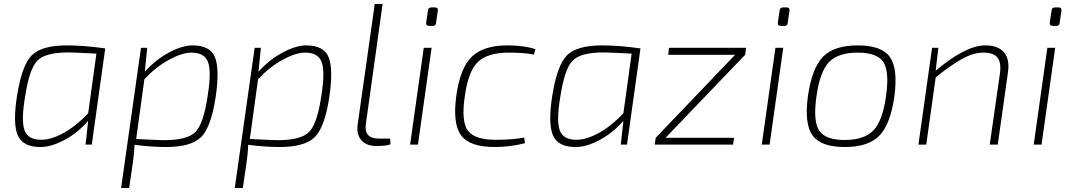

<svg xmlns="http://www.w3.org/2000/svg" viewBox="-20 -720 5340 956"><path d="M437 0H406L419 -118Q365 -57 300 -22.5Q235 12 181 12Q93 12 68 -47Q43 -106 65 -244Q89 -396 138.5 -445Q188 -494 313 -494Q397 -494 504 -479ZM419 -156 460 -453Q346 -459 321 -459Q206 -459 166 -418Q126 -377 105 -239Q85 -122 101.5 -73Q118 -24 185 -24Q235 -24 297.5 -58.5Q360 -93 419 -156Z M713 -482 701 -363Q755 -423 821.5 -458.5Q888 -494 938 -494Q1026 -494 1050 -436Q1074 -378 1054 -238Q1031 -86 981 -37Q931 12 807 12Q733 12 650 1Q649 39 641 94L623 216H583L682 -482ZM699 -326 658 -28Q774 -22 797 -22Q913 -22 953.5 -63.5Q994 -105 1014 -243Q1033 -360 1016.5 -409Q1000 -458 933 -458Q887 -458 822.5 -423Q758 -388 699 -326Z M1279 -482 1267 -363Q1321 -423 1387.5 -458.5Q1454 -494 1504 -494Q1592 -494 1616 -436Q1640 -378 1620 -238Q1597 -86 1547 -37Q1497 12 1373 12Q1299 12 1216 1Q1215 39 1207 94L1189 216H1149L1248 -482ZM1265 -326 1224 -28Q1340 -22 1363 -22Q1479 -22 1519.5 -63.5Q1560 -105 1580 -243Q1599 -360 1582.5 -409Q1566 -458 1499 -458Q1453 -458 1388.5 -423Q1324 -388 1265 -326Z M1885 -700 1802 -105Q1790 -30 1866 -30H1923L1924 -1Q1902 7 1854 7Q1805 7 1779.5 -21.5Q1754 -50 1761 -101L1846 -700Z M2128 -683H2146Q2162 -683 2160 -666L2151 -605Q2150 -591 2135 -591H2118Q2100 -591 2102 -608L2111 -668Q2112 -683 2128 -683ZM2061 0H2022L2090 -482H2129Z M2590 -35 2594 -7Q2520 12 2442 12Q2319 12 2276 -46Q2233 -104 2252 -243Q2271 -381 2329 -437.5Q2387 -494 2507 -494Q2590 -494 2646 -475L2638 -448Q2593 -458 2514 -458Q2408 -458 2359.5 -411.5Q2311 -365 2294 -239Q2276 -114 2310 -69Q2344 -24 2448 -24Q2533 -24 2590 -35Z M3102 0H3071L3084 -118Q3030 -57 2965 -22.5Q2900 12 2846 12Q2758 12 2733 -47Q2708 -106 2730 -244Q2754 -396 2803.5 -445Q2853 -494 2978 -494Q3062 -494 3169 -479ZM3084 -156 3125 -453Q3011 -459 2986 -459Q2871 -459 2831 -418Q2791 -377 2770 -239Q2750 -122 2766.5 -73Q2783 -24 2850 -24Q2900 -24 2962.5 -58.5Q3025 -93 3084 -156Z M3690 -447 3294 -34H3635L3630 0H3240L3245 -34L3640 -447H3307L3311 -482H3695Z M3879 -683H3897Q3913 -683 3911 -666L3902 -605Q3901 -591 3886 -591H3869Q3851 -591 3853 -608L3862 -668Q3863 -683 3879 -683ZM3812 0H3773L3841 -482H3880Z M4251 -494Q4370 -494 4411 -436Q4452 -378 4433 -238Q4413 -100 4358 -44Q4303 12 4186 12Q4067 12 4025.5 -46Q3984 -104 4003 -243Q4023 -381 4078 -437.5Q4133 -494 4251 -494ZM4251 -458Q4153 -458 4107.5 -410.5Q4062 -363 4045 -238Q4028 -116 4059 -69.5Q4090 -23 4186 -23Q4283 -23 4329 -71Q4375 -119 4392 -243Q4409 -365 4378 -411.5Q4347 -458 4251 -458Z M4652 -482 4639 -368Q4788 -494 4886 -494Q4949 -494 4978.5 -460Q5008 -426 4999 -361L4948 0H4908L4959 -355Q4966 -410 4946 -434Q4926 -458 4876 -458Q4828 -458 4773.5 -428.5Q4719 -399 4639 -335L4592 0H4553L4621 -482Z M5233 -683H5251Q5267 -683 5265 -666L5256 -605Q5255 -591 5240 -591H5223Q5205 -591 5207 -608L5216 -668Q5217 -683 5233 -683ZM5166 0H5127L5195 -482H5234Z"/></svg>

Font: Exo 2.0 Extra Light
Style: Italic
Weight: 250
Italic angle: -8°
Designer: Natanael Gama
Version: Version 1.001;PS 001.001;hotconv 1.0.70;makeotf.lib2.5.58329